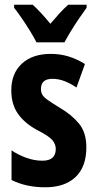

<svg xmlns="http://www.w3.org/2000/svg" viewBox="-20 -786 414 816"><path d="M347 -160Q347 -77 301 -33.5Q255 10 172 10Q91 10 29 -21V-147Q55 -129 90 -116Q125 -103 160 -103Q217 -103 217 -153Q217 -173 202.5 -190.5Q188 -208 135 -235Q84 -263 56 -303Q28 -343 28 -402Q28 -474 73 -515.5Q118 -557 196 -557Q236 -557 271.5 -546Q307 -535 341 -514L305 -414Q282 -430 256 -440.5Q230 -451 203 -451Q154 -451 154 -408Q154 -394 160 -383.5Q166 -373 183 -361Q200 -349 234 -328Q284 -299 315.5 -261Q347 -223 347 -160ZM135 -606Q125 -626 108.5 -653Q92 -680 73.5 -707Q55 -734 40 -753V-766H119Q153 -735 194 -685Q217 -712 234 -730.5Q251 -749 270 -766H348V-753Q334 -734 316 -707.5Q298 -681 281.5 -654Q265 -627 254 -606Z"/></svg>

Font: Noto Sans Armenian ExtraCondensed
Style: Bold
Weight: 700
Width: 2
Designer: Monotype Design Team
Foundry: Monotype Imaging Inc.
Version: Version 2.008; ttfautohint (v1.8.4.7-5d5b)